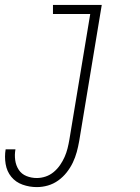

<svg xmlns="http://www.w3.org/2000/svg" viewBox="-50 -550 570 783"><path d="M100 213Q70 213 42 203Q14 193 -4 171Q-22 149 -27 119Q-32 89 -27 59H13Q9 81 12 103Q15 125 26.5 142.5Q38 160 58 168Q78 176 100 176Q118 176 136 170Q154 164 169 151.5Q184 139 195 123Q206 107 213.5 90Q221 73 225.5 55Q230 37 233 19L318 -493H166V-530H365L273 25Q269 48 263 70Q257 92 247 113Q237 134 222 153Q207 172 187.5 186Q168 200 145.5 206.5Q123 213 100 213Z"/></svg>

Font: Iosevka Curly XLtObl
Style: Regular
Weight: 200
Italic angle: -9°
Monospace: yes
Designer: Belleve Invis
Foundry: Belleve Invis
Version: Version 11.1.0; ttfautohint (v1.8.3)